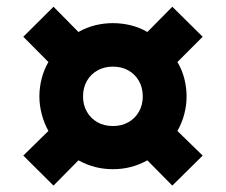

<svg xmlns="http://www.w3.org/2000/svg" viewBox="-20 -604 688 585"><path d="M143 -38.5 51 -130 127.5 -205Q114 -229.5 107 -256.8Q100 -284 100 -310Q100 -337.5 107 -364.8Q114 -392 127.5 -415L51 -492L143 -583.5L219 -506.5Q243.5 -520.5 270 -527Q296.5 -533.5 324 -533.5Q351.5 -533.5 378.2 -527Q405 -520.5 429 -506.5L505 -583.5L597.5 -492L520.5 -415Q534.5 -392 541.5 -364.8Q548.5 -337.5 548.5 -310Q548.5 -283.5 541.5 -256.5Q534.5 -229.5 520.5 -205L597.5 -130L505 -38.5L429 -115.5Q404.5 -102 378.5 -95.2Q352.5 -88.5 324 -88.5Q296 -88.5 269.8 -95.2Q243.5 -102 219 -115.5ZM324 -220Q350.5 -220 371 -231.5Q391.5 -243 403.2 -263.5Q415 -284 415 -310Q415 -337 403.2 -357.5Q391.5 -378 371 -389.5Q350.5 -401 324 -401Q298 -401 277.2 -389.5Q256.5 -378 244.8 -357.5Q233 -337 233 -310Q233 -284 244.8 -263.5Q256.5 -243 277 -231.5Q297.5 -220 324 -220Z"/></svg>

Font: Geologica ExtraBold
Style: Regular
Weight: 800
Designer: Sindre Bremnes, Frode Helland
Foundry: Monokrom Skriftforlag AS
Version: Version 1.010;gftools[0.9.28]